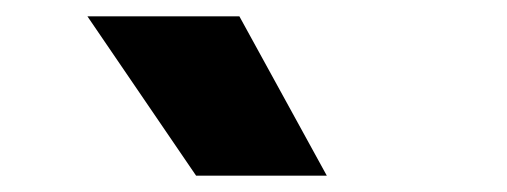

<svg xmlns="http://www.w3.org/2000/svg" viewBox="-20 -828 620 235"><path d="M220 -613 87 -808H273L380 -613Z"/></svg>

Font: Encode Sans SmCnd XBd
Style: Regular
Weight: 800
Width: 4
Designer: Multiple Designers
Foundry: Impallari Type
Version: Version 3.002; ttfautohint (v1.8.3) -l 8 -r 50 -G 200 -x 14 